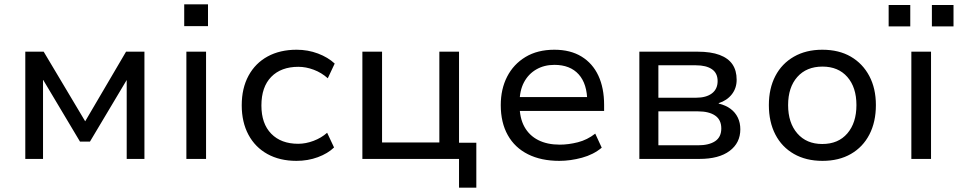

<svg xmlns="http://www.w3.org/2000/svg" viewBox="-20 -735 4430 888"><path d="M97 0V-496H182L374 -174L563 -496H648V0H566V-365L396 -80H350L180 -365H179V0Z M832 -614V-715H942V-614ZM842 0V-496H933V0Z M1351 9Q1274 9 1217 -22.5Q1160 -54 1129 -112Q1098 -170 1098 -248Q1098 -327 1129.5 -385Q1161 -443 1218 -474Q1275 -505 1352 -505Q1404 -505 1450.5 -487.5Q1497 -470 1528 -441L1496 -373Q1467 -399 1431 -412.5Q1395 -426 1360 -426Q1280 -426 1234.5 -379.5Q1189 -333 1189 -247Q1189 -163 1234.5 -116.5Q1280 -70 1359 -70Q1394 -70 1430 -83.5Q1466 -97 1493 -121L1525 -53Q1496 -25 1450 -8Q1404 9 1351 9Z M2103 133V0H1656V-496H1747V-76H2012V-496H2103V-75H2183V133Z M2567 9Q2483 9 2422 -21.5Q2361 -52 2328.5 -110Q2296 -168 2296 -249Q2296 -323 2325.5 -380.5Q2355 -438 2410.5 -471.5Q2466 -505 2544 -505Q2618 -505 2669.5 -473.5Q2721 -442 2747.5 -385Q2774 -328 2774 -250V-222H2363V-286H2715L2696 -265Q2696 -347 2656.5 -391Q2617 -435 2544 -435Q2497 -435 2460.5 -414Q2424 -393 2403.5 -354.5Q2383 -316 2383 -260V-250Q2383 -189 2405.5 -148.5Q2428 -108 2469.5 -87Q2511 -66 2569 -66Q2609 -66 2652.5 -77Q2696 -88 2733 -117L2763 -52Q2725 -20 2671.5 -5.5Q2618 9 2567 9Z M2937 0V-496H3206Q3268 -496 3308 -481Q3348 -466 3367.5 -437.5Q3387 -409 3387 -366Q3387 -327 3364.5 -298.5Q3342 -270 3304 -258V-256Q3337 -248 3359 -231.5Q3381 -215 3392.5 -191Q3404 -167 3404 -137Q3404 -74 3354.5 -37Q3305 0 3215 0ZM3025 -63H3208Q3259 -63 3287.5 -82Q3316 -101 3316 -141Q3316 -181 3287.5 -200.5Q3259 -220 3208 -220H3025ZM3025 -283H3199Q3246 -283 3272.5 -303Q3299 -323 3299 -360Q3299 -397 3272.5 -415Q3246 -433 3199 -433H3025Z M3784 9Q3708 9 3652 -23Q3596 -55 3566 -113Q3536 -171 3536 -249Q3536 -326 3566 -383.5Q3596 -441 3652 -473Q3708 -505 3783 -505Q3860 -505 3915 -473Q3970 -441 4000.5 -383.5Q4031 -326 4031 -249Q4031 -171 4001 -113Q3971 -55 3915.5 -23Q3860 9 3784 9ZM3783 -69Q3857 -69 3899 -118Q3941 -167 3941 -249Q3941 -331 3899 -379Q3857 -427 3784 -427Q3710 -427 3667.5 -379Q3625 -331 3625 -249Q3625 -167 3667.5 -118Q3710 -69 3783 -69Z M4195 0V-496H4286V0ZM4290 -613V-712H4390V-613ZM4090 -613V-712H4190V-613Z"/></svg>

Font: Nunito Sans 7pt
Style: Regular
Weight: 400
Designer: Vernon Adams
Foundry: Vernon Adams
Version: Version 3.101;gftools[0.9.27]